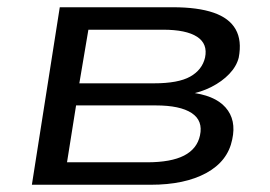

<svg xmlns="http://www.w3.org/2000/svg" viewBox="-20 -510 744 530"><path d="M68 0 145 -490H457Q526 -490 569.5 -475Q613 -460 630.5 -429Q648 -398 639 -351Q633 -327 613 -306Q593 -285 563.5 -270Q534 -255 499 -249L502 -255Q572 -248 602.5 -213.5Q633 -179 621 -125Q609 -65 549.5 -32.5Q490 0 396 0ZM165 -62H386Q452 -62 488 -80.5Q524 -99 532 -136Q541 -177 509 -198Q477 -219 410 -219H190ZM199 -280H405Q472 -280 505 -298.5Q538 -317 546 -351Q554 -389 524 -408.5Q494 -428 430 -428H224Z"/></svg>

Font: Nunito Sans 10pt Expanded
Style: Italic
Weight: 400
Width: 7
Italic angle: -9°
Designer: Vernon Adams
Foundry: Vernon Adams
Version: Version 3.101;gftools[0.9.27]